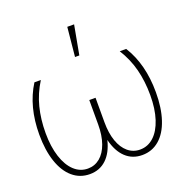

<svg xmlns="http://www.w3.org/2000/svg" viewBox="-134 -857 936 985"><g transform="rotate(-20 334.5 -365.0)"><path d="M48.8 -265.6Q48.8 -191.4 66.9 -135.7Q85 -80.1 117.2 -50.3Q149.4 -20.5 191.4 -20.5Q229 -20.5 257.6 -44.2Q286.1 -67.9 301.8 -111.8Q317.4 -155.8 317.4 -214.8V-348.6H351.6V-214.8Q351.6 -155.8 366.9 -111.8Q382.3 -67.9 410.6 -44.2Q439 -20.5 476.6 -20.5Q519 -20.5 551.5 -50.3Q584 -80.1 602.1 -135.5Q620.1 -190.9 620.1 -265.6Q620.1 -340.8 603.5 -406Q586.9 -471.2 549.8 -530.3H585Q652.3 -423.3 652.3 -269.5Q652.3 -184.1 631.3 -121.1Q610.4 -58.1 570.8 -24.2Q531.2 9.8 477.5 9.8Q423.8 9.8 387.2 -24.7Q350.6 -59.1 334.5 -124.5Q318.4 -59.1 281.7 -24.7Q245.1 9.8 191.4 9.8Q137.7 9.8 97.9 -24.2Q58.1 -58.1 36.9 -121.1Q15.6 -184.1 15.6 -269.5Q15.6 -421.9 84 -530.3H119.1Q82 -471.2 65.4 -406Q48.8 -340.8 48.8 -265.6ZM339.8 -740.2H377L347.7 -581.1H324.2Z"/></g></svg>

Font: Pretendard Std Thin
Style: Regular
Weight: 100
Designer: Base glyphs from Inter by Rasmus Andersson; Hangeul glyphs from Noto Sans CJK(Source Han Sans) by Jang Soo-young and Kan
Foundry: Kil Hyung-jin
Version: Version 1.309